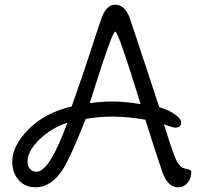

<svg xmlns="http://www.w3.org/2000/svg" viewBox="-20 -780 857 815"><path d="M577 -338Q482 -646 469.5 -646Q457 -646 385 -418L361 -342Q405 -349 458.5 -349Q512 -349 577 -338ZM266 -259Q196 -236 146.5 -187Q97 -138 97 -95Q97 -74 107.5 -62.5Q118 -51 135 -51Q190 -51 266 -259ZM792 -52Q792 -22 776 -3.5Q760 15 736 15Q692 15 669 -50Q624 -184 597 -272Q521 -285 458.5 -285Q396 -285 344 -275Q279 -112 248 -63Q198 15 132 15Q86 15 59 -16Q32 -47 32 -93Q32 -162 102 -232Q172 -302 284 -328Q328 -450 366.5 -569Q405 -688 410 -700Q431 -760 468 -760Q509 -760 529 -708Q534 -694 557 -625L656 -325Q697 -313 723 -294Q749 -275 749 -261Q749 -238 724 -238Q715 -238 676 -252Q719 -113 732 -93Q745 -73 753 -69Q761 -65 771 -63Q792 -59 792 -52Z"/></svg>

Font: Delius Swash Caps
Style: Regular
Weight: 400
Designer: Natalia Raices
Foundry: Natalia Raices
Version: Version 1.002